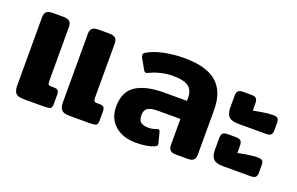

<svg xmlns="http://www.w3.org/2000/svg" viewBox="-73 -817 1712 1108"><g transform="rotate(20 782.5 -262.5)"><path d="M51 -62V-481Q51 -505 63 -515Q75 -525 103 -525H164Q192 -525 204 -515Q216 -505 216 -481V-149Q216 -134 220.5 -128.5Q225 -123 237 -123H254Q272 -123 279 -115.5Q286 -108 286 -91V-32Q286 -11 276 -5.5Q266 0 234 0H113Q77 0 64 -14.5Q51 -29 51 -62ZM332 -62V-481Q332 -505 344 -515Q356 -525 384 -525H445Q473 -525 485 -515Q497 -505 497 -481V-149Q497 -134 501.5 -128.5Q506 -123 518 -123H535Q553 -123 560 -115.5Q567 -108 567 -91V-32Q567 -11 557 -5.5Q547 0 515 0H394Q358 0 345 -14.5Q332 -29 332 -62Z M629 -143Q629 -235 690 -274Q751 -313 862 -313H1002V-332Q1002 -378 974 -399.5Q946 -421 876 -421Q842 -421 805.5 -412.5Q769 -404 741 -390Q727 -384 724 -384Q715 -384 708 -397L674 -457Q669 -467 669 -474Q669 -484 680 -491Q720 -515 779.5 -527.5Q839 -540 905 -540Q1040 -540 1103.5 -485Q1167 -430 1167 -318V-43Q1167 -21 1156.5 -10.5Q1146 0 1121 0H1047Q1023 0 1012.5 -10.5Q1002 -21 1002 -43V-202H864Q821 -202 802 -189.5Q783 -177 783 -145Q783 -115 798.5 -103Q814 -91 846 -91Q869 -91 895 -101Q901 -103 902 -103Q912 -103 915 -89L931 -26Q932 -23 932 -19Q932 -14 928.5 -10.5Q925 -7 917 -3Q874 15 806 15Q726 15 677.5 -27.5Q629 -70 629 -143Z M1250 -364V-433Q1250 -456 1259 -464.5Q1268 -473 1290 -473H1338Q1360 -473 1369 -464.5Q1378 -456 1378 -432V-390Q1456 -406 1497 -406Q1519 -406 1526.5 -398.5Q1534 -391 1534 -369V-326Q1534 -306 1525.5 -298Q1517 -290 1494 -290H1325Q1283 -290 1266.5 -307.5Q1250 -325 1250 -364ZM1250 -104V-173Q1250 -196 1259 -204.5Q1268 -213 1290 -213H1338Q1360 -213 1369 -204.5Q1378 -196 1378 -172V-130Q1456 -146 1497 -146Q1519 -146 1526.5 -138.5Q1534 -131 1534 -109V-66Q1534 -46 1525.5 -38Q1517 -30 1494 -30H1325Q1283 -30 1266.5 -47.5Q1250 -65 1250 -104Z"/></g></svg>

Font: Mitr Medium
Style: Regular
Weight: 500
Designer: Thanarat Vachiruckul
Foundry: Cadson Demak
Version: Version 1.002